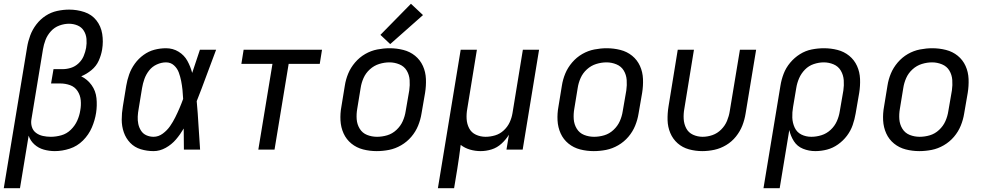

<svg xmlns="http://www.w3.org/2000/svg" viewBox="-30 -794 5234 1019"><path d="M-10 205H76L122 -74Q131 -47 152.5 -27.5Q174 -8 202.5 0Q231 8 261 8Q300 8 340 -5Q380 -18 410.5 -48.5Q441 -79 457.5 -117.5Q474 -156 480 -195Q486 -234 482 -273Q478 -312 456 -342.5Q434 -373 401 -389Q430 -401 455.5 -422Q481 -443 494 -472Q507 -501 512 -531Q519 -573 512.5 -614Q506 -655 481.5 -686Q457 -717 418 -730Q379 -743 337 -743Q306 -743 273.5 -736Q241 -729 212.5 -710.5Q184 -692 163 -664.5Q142 -637 130.5 -606Q119 -575 114 -544ZM240 -68Q218 -68 197.5 -72.5Q177 -77 161 -89Q145 -101 139 -121Q133 -141 137 -162L198 -532Q202 -557 211.5 -582Q221 -607 240 -628Q259 -649 285 -658.5Q311 -668 336 -668Q360 -668 381.5 -659Q403 -650 415 -630.5Q427 -611 429 -587.5Q431 -564 427 -540Q423 -518 414 -496.5Q405 -475 387 -458Q369 -441 346.5 -434Q324 -427 302 -427H254L241 -351H290Q317 -351 342 -342Q367 -333 381.5 -311Q396 -289 398.5 -262Q401 -235 396 -208Q392 -181 380 -154Q368 -127 346 -105.5Q324 -84 295.5 -76Q267 -68 240 -68Z M785 8Q818 8 849.5 -9.5Q881 -27 904 -54Q927 -81 945 -112Q945 -56 946 0H1032Q1027 -64 1023.5 -128.5Q1020 -193 1014 -257Q1041 -325 1066 -393.5Q1091 -462 1117 -530H1031Q1011 -470 990 -407Q981 -441 964.5 -471Q948 -501 918 -519.5Q888 -538 851 -538Q820 -538 789.5 -530Q759 -522 732 -502.5Q705 -483 685.5 -456Q666 -429 655.5 -399Q645 -369 640 -339L622 -229Q616 -194 616 -159Q616 -124 627 -92Q638 -60 661 -36Q684 -12 717 -2Q750 8 785 8ZM785 -68Q765 -68 747 -76Q729 -84 718.5 -100.5Q708 -117 704 -136Q700 -155 701 -175.5Q702 -196 706 -217L724 -327Q728 -351 736.5 -375Q745 -399 761.5 -420Q778 -441 802.5 -452Q827 -463 851 -463Q876 -463 893.5 -447Q911 -431 919 -409Q927 -387 931.5 -364Q936 -341 938.5 -317Q941 -293 942 -269Q933 -244 922.5 -219.5Q912 -195 900 -171Q888 -147 872.5 -124.5Q857 -102 834 -85Q811 -68 785 -68Z M1341 0H1427L1502 -455H1667L1679 -530H1263L1251 -455H1416Z M1969 8Q2002 8 2035 1.5Q2068 -5 2099 -23Q2130 -41 2153 -68Q2176 -95 2189 -127Q2202 -159 2207 -191L2226 -301Q2232 -338 2230.5 -375Q2229 -412 2214.5 -444Q2200 -476 2173 -498Q2146 -520 2110.5 -529Q2075 -538 2038 -538Q2006 -538 1972.5 -531.5Q1939 -525 1908.5 -507.5Q1878 -490 1854.5 -462.5Q1831 -435 1818 -403.5Q1805 -372 1800 -339L1782 -229Q1775 -192 1777 -155Q1779 -118 1793.5 -86Q1808 -54 1835 -32Q1862 -10 1897 -1Q1932 8 1969 8ZM1971 -68Q1943 -68 1918 -78Q1893 -88 1879 -111Q1865 -134 1863 -161.5Q1861 -189 1866 -217L1884 -327Q1888 -354 1899.5 -380Q1911 -406 1933 -426Q1955 -446 1982.5 -454.5Q2010 -463 2037 -463Q2064 -463 2089.5 -452.5Q2115 -442 2128.5 -419.5Q2142 -397 2144 -369.5Q2146 -342 2142 -314L2123 -204Q2119 -177 2107.5 -151Q2096 -125 2074 -104.5Q2052 -84 2025 -76Q1998 -68 1971 -68ZM2041 -560 2215 -714 2151 -774 1989 -609Z M2294 205H2380L2397 102Q2402 71 2406.5 39Q2411 7 2415 -25Q2437 -8 2464.5 0Q2492 8 2521 8Q2550 8 2579 -1Q2608 -10 2631.5 -31.5Q2655 -53 2671 -79L2658 0H2744L2831 -530H2745L2690 -194Q2686 -169 2675 -145Q2664 -121 2643.5 -102Q2623 -83 2597.5 -75.5Q2572 -68 2547 -68Q2520 -68 2496 -79Q2472 -90 2460 -113Q2448 -136 2446.5 -163Q2445 -190 2450 -217L2501 -530H2415Z M3121 8Q3154 8 3187 1.5Q3220 -5 3251 -23Q3282 -41 3305 -68Q3328 -95 3341 -127Q3354 -159 3359 -191L3378 -301Q3384 -338 3382.5 -375Q3381 -412 3366.5 -444Q3352 -476 3325 -498Q3298 -520 3262.5 -529Q3227 -538 3190 -538Q3158 -538 3124.5 -531.5Q3091 -525 3060.5 -507.5Q3030 -490 3006.5 -462.5Q2983 -435 2970 -403.5Q2957 -372 2952 -339L2934 -229Q2927 -192 2929 -155Q2931 -118 2945.5 -86Q2960 -54 2987 -32Q3014 -10 3049 -1Q3084 8 3121 8ZM3123 -68Q3095 -68 3070 -78Q3045 -88 3031 -111Q3017 -134 3015 -161.5Q3013 -189 3018 -217L3036 -327Q3040 -354 3051.5 -380Q3063 -406 3085 -426Q3107 -446 3134.5 -454.5Q3162 -463 3189 -463Q3216 -463 3241.5 -452.5Q3267 -442 3280.5 -419.5Q3294 -397 3296 -369.5Q3298 -342 3294 -314L3275 -204Q3271 -177 3259.5 -151Q3248 -125 3226 -104.5Q3204 -84 3177 -76Q3150 -68 3123 -68Z M3697 8Q3729 8 3761.5 1Q3794 -6 3824 -24Q3854 -42 3876 -69.5Q3898 -97 3910 -128Q3922 -159 3927 -191L3983 -530H3897L3843 -204Q3839 -178 3828.5 -152.5Q3818 -127 3797.5 -106.5Q3777 -86 3751 -77Q3725 -68 3699 -68Q3672 -68 3648 -79Q3624 -90 3612 -113Q3600 -136 3598.5 -163Q3597 -190 3602 -217L3653 -530H3567L3518 -229Q3512 -192 3513 -156Q3514 -120 3527.5 -88Q3541 -56 3566.5 -33.5Q3592 -11 3626.5 -1.5Q3661 8 3697 8Z M4022 205H4108L4159 -104Q4166 -72 4183.5 -44.5Q4201 -17 4232 -4.5Q4263 8 4297 8Q4328 8 4359 0Q4390 -8 4417.5 -27.5Q4445 -47 4465 -73.5Q4485 -100 4495.5 -130.5Q4506 -161 4511 -191L4530 -301Q4536 -338 4534.5 -375Q4533 -412 4518.5 -444Q4504 -476 4477 -498Q4450 -520 4415 -529Q4380 -538 4343 -538Q4311 -538 4278 -531.5Q4245 -525 4215.5 -506.5Q4186 -488 4163.5 -461Q4141 -434 4129 -402.5Q4117 -371 4112 -339ZM4276 -68Q4247 -68 4223 -80Q4199 -92 4187.5 -117Q4176 -142 4175 -170Q4174 -198 4179 -226L4196 -327Q4200 -353 4211 -378.5Q4222 -404 4242 -424.5Q4262 -445 4289 -454Q4316 -463 4342 -463Q4369 -463 4394 -452.5Q4419 -442 4432.5 -419Q4446 -396 4448 -368.5Q4450 -341 4446 -314L4427 -204Q4423 -177 4411.5 -151Q4400 -125 4378.5 -105Q4357 -85 4330 -76.5Q4303 -68 4276 -68Z M4849 8Q4882 8 4915 1.5Q4948 -5 4979 -23Q5010 -41 5033 -68Q5056 -95 5069 -127Q5082 -159 5087 -191L5106 -301Q5112 -338 5110.5 -375Q5109 -412 5094.5 -444Q5080 -476 5053 -498Q5026 -520 4990.5 -529Q4955 -538 4918 -538Q4886 -538 4852.5 -531.5Q4819 -525 4788.5 -507.5Q4758 -490 4734.5 -462.5Q4711 -435 4698 -403.5Q4685 -372 4680 -339L4662 -229Q4655 -192 4657 -155Q4659 -118 4673.5 -86Q4688 -54 4715 -32Q4742 -10 4777 -1Q4812 8 4849 8ZM4851 -68Q4823 -68 4798 -78Q4773 -88 4759 -111Q4745 -134 4743 -161.5Q4741 -189 4746 -217L4764 -327Q4768 -354 4779.5 -380Q4791 -406 4813 -426Q4835 -446 4862.5 -454.5Q4890 -463 4917 -463Q4944 -463 4969.5 -452.5Q4995 -442 5008.5 -419.5Q5022 -397 5024 -369.5Q5026 -342 5022 -314L5003 -204Q4999 -177 4987.5 -151Q4976 -125 4954 -104.5Q4932 -84 4905 -76Q4878 -68 4851 -68Z"/></svg>

Font: Iosevka Sparkle Oblique
Style: Regular
Weight: 400
Italic angle: -9°
Designer: Belleve Invis
Foundry: Belleve Invis
Version: Version 4.5.0; ttfautohint (v1.8.3)